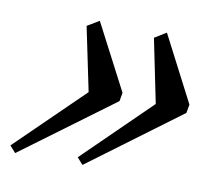

<svg xmlns="http://www.w3.org/2000/svg" viewBox="-112 -451 554 487"><g transform="rotate(10 165.5 -207.0)"><path d="M128.4 -23.4 113.3 -40.5 284.7 -208 251 -372.6 281.2 -391.1 369.1 -221.2 365.2 -199.2ZM-44.9 -23.4 -60.1 -40.5 111.8 -208 77.6 -372.6 108.4 -391.1 196.8 -221.2 192.9 -199.2Z"/></g></svg>

Font: Elstob
Style: Italic
Weight: 400
Italic angle: -20°
Designer: Peter S. Baker
Version: Version 1.015